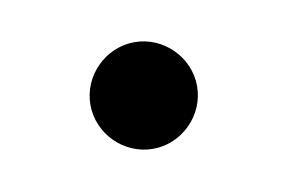

<svg xmlns="http://www.w3.org/2000/svg" viewBox="-31 -138 292 195"><g transform="rotate(-10 115.0 -41.0)"><path d="M115 14C145 14 170 -11 170 -41C170 -71 145 -96 115 -96C85 -96 60 -71 60 -41C60 -11 85 14 115 14Z"/></g></svg>

Font: EB Garamond
Style: Regular
Weight: 400
Designer: Georg Duffner and Octavio Pardo
Foundry: Georg Duffner
Version: Version 1.000;PS 001.000;hotconv 1.0.88;makeotf.lib2.5.64775